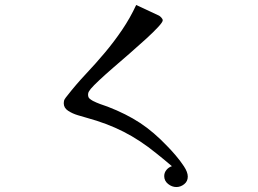

<svg xmlns="http://www.w3.org/2000/svg" viewBox="-20 -722 1040 774"><path d="M737 -10Q737 9 722.5 20.5Q708 32 691 32Q673 32 657.5 19.5Q642 7 642 -12Q642 -26 651 -37Q660 -48 673 -52Q657 -66 641.5 -78.5Q626 -91 610 -104Q545 -157 478 -191Q411 -225 330 -247Q316 -251 294 -257.5Q272 -264 254.5 -275.5Q237 -287 237 -306Q237 -316 241 -322.5Q245 -329 251 -336Q286 -381 326 -423.5Q366 -466 403 -510Q440 -554 472.5 -602Q505 -650 529 -702L621 -659Q625 -657 630.5 -651Q636 -645 636 -640Q636 -633 617.5 -613Q599 -593 569.5 -566Q540 -539 505.5 -509Q471 -479 438 -450.5Q405 -422 380.5 -399Q356 -376 346 -364Q342 -359 338.5 -353.5Q335 -348 335 -341Q335 -330 340.5 -325Q346 -320 355 -315Q369 -308 384 -302.5Q399 -297 414 -292Q489 -263 544.5 -226.5Q600 -190 655 -132Q668 -119 687 -97Q706 -75 721.5 -51.5Q737 -28 737 -10Z"/></svg>

Font: Kaisei Decol
Style: Regular
Weight: 400
Designer: Font-Kai, 金井和夫
Foundry: KAZUO KANAI
Version: Version 5.003